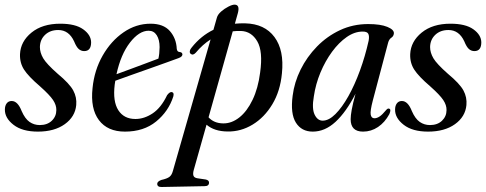

<svg xmlns="http://www.w3.org/2000/svg" viewBox="-22 -544 2040 806"><path d="M145 -19Q176.5 -19 195.5 -37.2Q214.5 -55.5 214.5 -82Q215 -102.5 200.8 -124Q186.5 -145.5 145.5 -182Q97 -223.5 78.8 -252Q60.5 -280.5 62 -317Q64.5 -370 110.2 -407.2Q156 -444.5 231 -444.5Q294.5 -444.5 327.2 -421Q360 -397.5 360.5 -366.5Q360.5 -329.5 331.5 -329.5Q318.5 -329.5 308.5 -338.2Q298.5 -347 289 -370.5Q267 -418 222.5 -418Q188.5 -418 167.2 -397.8Q146 -377.5 145.5 -346.5Q145.5 -323 159.5 -299.2Q173.5 -275.5 220 -234.5Q270 -193 285.5 -164.2Q301 -135.5 298 -103Q293.5 -54 250 -22.8Q206.5 8.5 137 8.5Q71.5 8.5 34.8 -20Q-2 -48.5 -1.5 -84Q-1.5 -100 6 -110Q13.5 -120 27 -120Q52.5 -120 69 -77.5Q83 -45.5 102 -32.2Q121 -19 145 -19Z M705.5 -139Q685.5 -76.5 633.5 -34Q581.5 8.5 502.5 8.5Q429.5 8.5 393.2 -39.8Q357 -88 366.5 -174.5Q374 -249.5 409 -310.8Q444 -372 496.5 -408.2Q549 -444.5 610 -444.5Q664 -444.5 691 -413.8Q718 -383 720 -339Q721.5 -326 733 -325.5Q742 -324.5 743.5 -317.5Q745.5 -306.5 727.5 -300Q711 -294 678.5 -282.2Q646 -270.5 606.5 -256.5Q567 -242.5 528.8 -229Q490.5 -215.5 462 -205Q460.5 -197 459.5 -188.5Q451 -118 474.8 -81.2Q498.5 -44.5 546.5 -44.5Q583.5 -44.5 619 -68.2Q654.5 -92 679.5 -144.5Q690.5 -159 699 -157.5Q710 -155.5 705.5 -139ZM602 -415Q562 -415 523.5 -365.2Q485 -315.5 467 -232.5Q494 -242.5 526.8 -254.5Q559.5 -266.5 590.5 -278.2Q621.5 -290 643 -298Q647.5 -317 648 -346Q648 -377 636 -396Q624 -415 602 -415Z M800 -323Q788 -310 778.5 -318Q773.5 -322 775 -330Q776.5 -338 783 -345Q821.5 -393.5 874 -419L888.5 -470Q892 -483 906.2 -495.5Q920.5 -508 936.8 -516.2Q953 -524.5 962.5 -524.5Q986 -524.5 976.5 -489L964 -444.5Q985 -446.5 1007.5 -446Q1089 -444 1130.2 -388.5Q1171.5 -333 1161.5 -236Q1154.5 -161.5 1121.2 -106.2Q1088 -51 1038.5 -21Q989 9 933.5 8Q877.5 7.5 845 -20.5L791.5 169Q787 185 790.2 193.8Q793.5 202.5 807.5 204.5L841.5 209.5Q855.5 212.5 855.5 222.5Q855.5 237.5 837 237.5L656.5 241Q638 241.5 638 227.5Q638 218 655 211.5Q679.5 206 689.2 198.5Q699 191 703.5 174.5L862 -378.5Q828.5 -357 800 -323ZM915 -26Q950.5 -25.5 982.8 -51Q1015 -76.5 1038.2 -124.8Q1061.5 -173 1070 -239.5Q1082.5 -328.5 1058 -370.5Q1033.5 -412.5 989.5 -414Q972 -414.5 955 -412.5L853.5 -51.5Q876 -26.5 915 -26Z M1543 -122Q1531.5 -78 1534.2 -62.8Q1537 -47.5 1550 -47.5Q1560 -47.5 1571.2 -54.8Q1582.5 -62 1599 -82Q1605.5 -90 1611 -88Q1621.5 -86 1612.5 -65Q1593.5 -30 1564.8 -10.8Q1536 8.5 1502 8.5Q1450 8.5 1450 -43.5Q1450 -58.5 1454.5 -83.5Q1459 -108.5 1470.5 -150.5Q1431 -73.5 1386.5 -32.5Q1342 8.5 1291 8.5Q1244 8.5 1220.2 -29Q1196.5 -66.5 1206.5 -142Q1213.5 -198.5 1240 -252Q1266.5 -305.5 1308.8 -348.8Q1351 -392 1405.5 -417.5Q1460 -443 1523.5 -443Q1575.5 -443 1604 -431.2Q1632.5 -419.5 1631.5 -404Q1630.5 -392 1621 -385.8Q1611.5 -379.5 1607.5 -365.5ZM1295.5 -139.5Q1286.5 -88 1298.8 -62.8Q1311 -37.5 1332.5 -37.5Q1358.5 -37.5 1386.2 -65.2Q1414 -93 1440.5 -140.2Q1467 -187.5 1489 -247.8Q1511 -308 1525.5 -373Q1529 -392 1524.2 -401.8Q1519.5 -411.5 1500.5 -411.5Q1466.5 -411.5 1433.5 -388.5Q1400.5 -365.5 1372 -326.8Q1343.5 -288 1323.2 -239.5Q1303 -191 1295.5 -139.5Z M1783 -19Q1814.5 -19 1833.5 -37.2Q1852.5 -55.5 1852.5 -82Q1853 -102.5 1838.8 -124Q1824.5 -145.5 1783.5 -182Q1735 -223.5 1716.8 -252Q1698.5 -280.5 1700 -317Q1702.5 -370 1748.2 -407.2Q1794 -444.5 1869 -444.5Q1932.5 -444.5 1965.2 -421Q1998 -397.5 1998.5 -366.5Q1998.5 -329.5 1969.5 -329.5Q1956.5 -329.5 1946.5 -338.2Q1936.5 -347 1927 -370.5Q1905 -418 1860.5 -418Q1826.5 -418 1805.2 -397.8Q1784 -377.5 1783.5 -346.5Q1783.5 -323 1797.5 -299.2Q1811.5 -275.5 1858 -234.5Q1908 -193 1923.5 -164.2Q1939 -135.5 1936 -103Q1931.5 -54 1888 -22.8Q1844.5 8.5 1775 8.5Q1709.5 8.5 1672.8 -20Q1636 -48.5 1636.5 -84Q1636.5 -100 1644 -110Q1651.5 -120 1665 -120Q1690.5 -120 1707 -77.5Q1721 -45.5 1740 -32.2Q1759 -19 1783 -19Z"/></svg>

Font: Fraunces 144pt Soft
Style: Italic
Weight: 400
Italic angle: -16°
Version: Version 1.000;[b76b70a41]